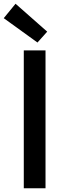

<svg xmlns="http://www.w3.org/2000/svg" viewBox="-30 -1005 359 1025"><path d="M97 -736H213V0H97ZM-10 -908 53 -985 222 -836 170 -778Z"/></svg>

Font: Kinto Sans Med
Style: Regular
Weight: 500
Designer: Authors: Ryoko NISHIZUKA  (kana & ideographs); Paul D. Hunt (Latin, Greek & Cyrillic); Wenlong ZHANG  (bopomofo); Sandol
Foundry: Adobe Systems Incorporated, ookami Inc.
Version: Version 0.001